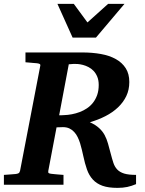

<svg xmlns="http://www.w3.org/2000/svg" viewBox="-33 -937 736 974"><path d="M657.2 -2.9Q634.3 6.8 612.3 11.5Q590.3 16.1 563 16.1Q516.6 16.1 486.8 5.4Q457 -5.4 438 -26.1Q418.9 -46.9 408.2 -77.1Q397.5 -107.4 389.2 -147Q385.7 -161.6 382.1 -178Q378.4 -194.3 373.3 -210.4Q368.2 -226.6 361.1 -241.2Q354 -255.9 343.5 -267.3Q333 -278.8 319.1 -285.4Q305.2 -292 286.1 -292Q279.8 -292 271 -291.5Q262.2 -291 253.9 -291L211.9 -69.8Q210.4 -61.5 214.4 -58.8Q218.3 -56.2 228 -55.2Q236.8 -54.2 247.1 -53.2Q255.4 -52.2 266.6 -51.5Q277.8 -50.8 289.1 -49.8V0H-13.2V-49.8Q-2 -50.8 8.5 -51.3Q19 -51.8 27.3 -52.7Q37.1 -53.7 45.9 -54.2Q55.2 -55.2 60.8 -58.1Q66.4 -61 68.8 -70.8L170.9 -601.1Q173.3 -609.4 168.5 -612.3Q163.6 -615.2 153.8 -616.2Q144.5 -616.7 135.3 -617.7Q127 -618.7 116.7 -619.4Q106.4 -620.1 96.2 -621.1V-670.9H384.8Q435.1 -670.9 478.5 -663.1Q522 -655.3 554.2 -637.5Q586.4 -619.6 604.7 -591.1Q623 -562.5 623 -521Q623 -481.4 607.7 -449.5Q592.3 -417.5 565.4 -392.1Q538.6 -366.7 502 -347.9Q465.3 -329.1 422.9 -316.9Q451.7 -303.7 469.2 -287.8Q486.8 -272 497.6 -252.2Q508.3 -232.4 514.9 -208.7Q521.5 -185.1 528.8 -157.2Q535.6 -130.9 542.2 -110.8Q548.8 -90.8 561.8 -77.1Q574.7 -63.5 596.9 -56.6Q619.1 -49.8 657.2 -49.8ZM467.8 -505.9Q467.8 -530.3 460.4 -547.9Q453.1 -565.4 441.7 -577.4Q430.2 -589.4 416 -596.7Q401.9 -604 387.7 -607.7Q373.5 -611.3 361.1 -612.3Q348.6 -613.3 340.8 -612.8L315.9 -610.8L267.1 -352.1H273.9Q278.3 -352.1 282.2 -352.5Q287.1 -352.5 292 -353Q311 -353.5 331.5 -357.4Q352.1 -361.3 371.6 -368.7Q391.1 -376 408.4 -387.7Q425.8 -399.4 439 -416.3Q452.1 -433.1 460 -455.3Q467.8 -477.5 467.8 -505.9ZM453.6 -746.1H335.4L258.3 -917.5H341.3L410.6 -823.2L515.6 -917.5H598.6Z"/></svg>

Font: Charis SIL APac
Style: Bold Italic
Weight: 700
Italic angle: -11°
Foundry: SIL International
Version: Version 5.000